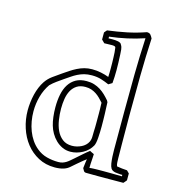

<svg xmlns="http://www.w3.org/2000/svg" viewBox="-112 -825 850 947"><g transform="rotate(15 312.5 -352.0)"><path d="M395 -338.9Q385.7 -349.6 375.7 -359.6Q365.7 -369.6 354.2 -377.2Q342.8 -384.8 329.3 -389.4Q315.9 -394 298.8 -394Q272.5 -394 255.1 -382.8Q237.8 -371.6 227.5 -352.8Q217.3 -334 213.4 -309.8Q209.5 -285.6 209.5 -259.3Q209.5 -231.9 213.9 -202.9Q218.3 -173.8 229.2 -150.1Q240.2 -126.5 259.5 -111.3Q278.8 -96.2 308.1 -96.2Q320.3 -96.2 332.5 -99.1Q344.7 -102.1 355.7 -107.4Q366.7 -112.8 375.2 -120.8Q383.8 -128.9 388.7 -139.2Q394.5 -151.9 394.5 -165.8Q394.5 -179.7 395 -193.4Q395.5 -203.6 395.8 -213.9Q396 -224.1 396 -234.4Q396 -248.5 396 -259.8Q396 -271 396 -281.7Q396 -292.5 395.8 -304Q395.5 -315.4 395 -329.6ZM422.4 -349.1Q422.9 -333 423.6 -318.6Q424.3 -304.2 424.8 -289.6Q425.3 -274.9 425.5 -259.5Q425.8 -244.1 425.8 -225.6Q425.8 -212.4 425.3 -197.5Q424.8 -182.6 423.8 -168.7Q422.9 -154.8 420.7 -143.6Q418.5 -132.3 415 -126Q407.7 -112.8 396.2 -101.6Q384.8 -90.3 370.4 -82.5Q356 -74.7 340.1 -70.3Q324.2 -65.9 308.1 -65.9Q285.6 -65.9 266.8 -74.7Q248 -83.5 233.2 -97.9Q218.3 -112.3 207.8 -130.6Q197.3 -148.9 191.9 -168Q186.5 -186 183.6 -210Q180.7 -233.9 180.7 -259.3Q180.7 -294.4 186.8 -324.5Q192.9 -354.5 206.8 -376.5Q220.7 -398.4 242.9 -410.9Q265.1 -423.3 297.4 -423.3Q318.8 -423.3 335.9 -418Q353 -412.6 367.4 -403.6Q381.8 -394.5 394.3 -382.6Q406.7 -370.6 418 -357.4ZM615.2 -37.1V-2Q611.3 2.4 608.2 6.6Q605 10.7 601.1 14.6Q568.8 14.6 537.6 14.9Q506.3 15.1 474.1 15.1Q458.5 15.1 442.4 14.9Q426.3 14.6 410.6 14.6Q402.3 14.6 398.4 8.5Q394.5 2.4 391.1 -4.4Q392.6 -15.6 393.3 -22.9Q394 -30.3 394.8 -35.2Q395.5 -40 396 -43.5Q396.5 -46.9 397.5 -51.3Q389.2 -44.9 384.3 -41.3Q379.4 -37.6 375.5 -34.2Q371.6 -30.8 366.9 -26.9Q362.3 -22.9 354 -16.1Q341.8 -5.9 329.3 5.4Q316.9 16.6 300.8 22Q289.6 25.9 277.6 27.3Q265.6 28.8 253.9 28.8Q207 28.8 169.9 9Q132.8 -10.7 106.7 -43.7Q80.6 -76.7 66.7 -119.9Q52.7 -163.1 52.7 -209.5Q52.7 -229.5 55.2 -250.2Q57.6 -271 62.5 -291.3Q67.4 -311.5 75 -329.6Q82.5 -347.7 92.3 -362.3Q106.4 -383.3 127.4 -398.4Q148.4 -413.6 168.9 -427.7Q184.6 -438.5 200.4 -449Q216.3 -459.5 233.2 -468Q250 -476.6 268.6 -481.7Q287.1 -486.8 308.6 -486.8Q331.1 -486.8 353 -482.4Q375 -478 394 -470.7Q394.5 -481.4 394.8 -491.9Q395 -502.4 395 -513.2Q395 -527.8 394.8 -542.5Q394.5 -557.1 394 -570.8Q393.6 -584.5 392.8 -595.9Q392.1 -607.4 390.6 -615.2Q390.6 -623 385.3 -625Q379.9 -627 371.6 -627Q360.4 -627 349.6 -626.5Q338.9 -626 332 -626L316.9 -641.1V-677.2Q319.8 -681.2 322.8 -684.3Q325.7 -687.5 328.6 -690.9Q378.9 -697.3 426.5 -707Q474.1 -716.8 521.5 -733.4Q534.7 -733.4 540.5 -726.3Q546.4 -719.2 551.3 -709Q546.4 -613.8 545.2 -519.3Q543.9 -424.8 543.9 -329.6Q543.9 -320.8 543.9 -301.5Q543.9 -282.2 544.2 -258.1Q544.4 -233.9 544.4 -207.8Q544.4 -181.6 544.7 -158.7Q544.9 -135.7 545.2 -118.9Q545.4 -102.1 545.4 -96.7Q545.9 -87.4 546.1 -75.7Q546.4 -64 550.3 -55.7Q563.5 -53.2 576.2 -52Q588.9 -50.8 602.5 -49.8ZM578.1 -22Q570.3 -22.9 562.7 -23.2Q555.2 -23.4 548.6 -24.9Q542 -26.4 536.4 -29.3Q530.8 -32.2 526.9 -38.1Q521.5 -46.9 519 -62.7Q516.6 -78.6 515.6 -96.2Q514.6 -113.8 514.6 -130.4Q514.6 -147 514.6 -156.2V-201.7V-327.1Q514.6 -421.9 515.9 -515.1Q517.1 -608.4 522 -702.6Q479 -688 435.3 -678.5Q391.6 -668.9 346.2 -663.6V-654.8Q348.6 -654.8 353.5 -655Q358.4 -655.3 365.2 -655.3Q372.6 -655.3 380.4 -654.8Q388.2 -654.3 395 -652.8Q401.9 -651.4 406.7 -648.4Q411.6 -645.5 413.1 -640.6Q419.4 -631.3 420.7 -617.7Q421.9 -604 422.4 -593.8Q423.3 -573.2 424.1 -553Q424.8 -532.7 424.8 -512.2Q424.8 -479 421.9 -446.8Q417.5 -443.8 412.8 -441.2Q408.2 -438.5 403.3 -435.5Q393.1 -439.9 383.1 -443.8Q373 -447.8 362.5 -450.9Q352.1 -454.1 340.3 -455.8Q328.6 -457.5 314.9 -457.5Q293 -457.5 275.6 -452.9Q258.3 -448.2 242.9 -440.4Q227.5 -432.6 213.9 -423.1Q200.2 -413.6 185.5 -403.8Q169.4 -392.6 153.3 -381.1Q137.2 -369.6 123 -355.5Q102.5 -326.2 92 -288.8Q81.5 -251.5 81.5 -211.9Q81.5 -186.5 85.9 -161.4Q90.3 -136.2 99.1 -113.3Q107.9 -90.3 121.3 -70.6Q134.8 -50.8 152.8 -36.1Q176.3 -16.6 205.1 -9Q233.9 -1.5 263.7 -1.5Q276.4 -1.5 285.9 -4.6Q295.4 -7.8 303.7 -12.9Q312 -18.1 320.1 -25.1Q328.1 -32.2 337.4 -40Q353.5 -53.7 369.1 -67.9Q384.8 -82 401.9 -95.2Q407.2 -92.3 412.8 -89.6Q418.5 -86.9 423.8 -84.5Q423.3 -73.7 422.9 -65.7Q422.4 -57.6 421.9 -50Q421.4 -42.5 420.9 -34.2Q420.4 -25.9 420.4 -14.2V-13.2Q424.8 -13.7 429.2 -14.2Q433.6 -14.6 440.9 -14.9Q448.2 -15.1 460 -15.4Q471.7 -15.6 490.7 -15.6Q507.8 -15.6 530.8 -15.4Q553.7 -15.1 585.9 -14.6V-22Z"/></g></svg>

Font: XB Kayhan Pook
Style: Regular
Weight: 700
Designer: Behnam
Foundry: Irmug
Version: Version 7.300 2009